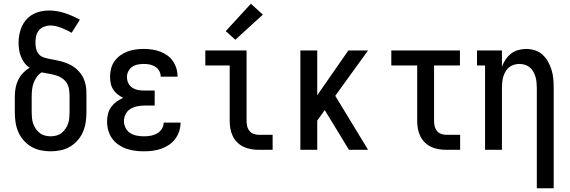

<svg xmlns="http://www.w3.org/2000/svg" viewBox="-20 -799 3040 1024"><path d="M250 8Q223 8 196.5 2.5Q170 -3 147 -16.5Q124 -30 106 -50.5Q88 -71 77.5 -95.5Q67 -120 63 -146.5Q59 -173 59 -200V-284Q59 -307 63 -329.5Q67 -352 77 -372.5Q87 -393 102.5 -409.5Q118 -426 138 -438Q122 -448 110.5 -463.5Q99 -479 92 -496.5Q85 -514 82 -532.5Q79 -551 79 -570Q79 -592 83 -614Q87 -636 96 -656.5Q105 -677 120 -694Q135 -711 154.5 -722Q174 -733 196 -738Q218 -743 241 -743Q284 -743 326 -729Q368 -715 406 -694L362 -624Q349 -632 335 -638.5Q321 -645 307 -650.5Q293 -656 278 -659.5Q263 -663 248 -663Q231 -663 214.5 -656.5Q198 -650 187 -636.5Q176 -623 172.5 -606Q169 -589 169 -571Q169 -556 172.5 -540Q176 -524 186 -511.5Q196 -499 211.5 -493.5Q227 -488 243 -485Q259 -482 274.5 -479Q290 -476 305.5 -472Q321 -468 336 -462Q351 -456 364.5 -448Q378 -440 390 -429Q402 -418 411.5 -405Q421 -392 427 -377.5Q433 -363 436.5 -347.5Q440 -332 440.5 -316Q441 -300 441 -284V-200Q441 -173 437 -146.5Q433 -120 422.5 -95.5Q412 -71 394 -50.5Q376 -30 353 -16.5Q330 -3 303.5 2.5Q277 8 250 8ZM250 -72Q265 -72 280.5 -76Q296 -80 308 -89.5Q320 -99 329 -112Q338 -125 343 -139.5Q348 -154 349.5 -169.5Q351 -185 351 -200V-284Q351 -302 348.5 -321Q346 -340 336 -356Q326 -372 310 -382.5Q294 -393 276 -398Q258 -403 239.5 -406Q221 -409 202 -413Q187 -404 176 -388.5Q165 -373 159 -356Q153 -339 151 -320.5Q149 -302 149 -284V-200Q149 -185 150.5 -169.5Q152 -154 157 -139.5Q162 -125 171 -112Q180 -99 192 -89.5Q204 -80 219.5 -76Q235 -72 250 -72Z M747 8Q724 8 700 5Q676 2 653.5 -6Q631 -14 611 -28Q591 -42 577.5 -61Q564 -80 557.5 -103.5Q551 -127 551 -151Q551 -171 556 -191.5Q561 -212 573 -228.5Q585 -245 601.5 -257Q618 -269 637 -277Q621 -285 607 -296Q593 -307 583.5 -322Q574 -337 570.5 -354.5Q567 -372 567 -390Q567 -412 572.5 -433.5Q578 -455 591 -473Q604 -491 622 -504Q640 -517 660.5 -524.5Q681 -532 703 -535Q725 -538 747 -538Q769 -538 790.5 -535Q812 -532 832.5 -524.5Q853 -517 871 -504.5Q889 -492 901.5 -474Q914 -456 920.5 -435Q927 -414 927 -392Q927 -392 927 -391.5Q927 -391 927 -390H837Q837 -390 837 -390.5Q837 -391 837 -391Q837 -407 829 -421Q821 -435 807.5 -443.5Q794 -452 778.5 -455Q763 -458 747 -458Q731 -458 715 -455Q699 -452 685.5 -443Q672 -434 664.5 -419Q657 -404 657 -388Q657 -371 664.5 -355.5Q672 -340 686 -331Q700 -322 716.5 -319Q733 -316 750 -316H805V-236H750Q731 -236 711.5 -232Q692 -228 675.5 -218Q659 -208 650 -190Q641 -172 641 -153Q641 -153 641 -153Q641 -153 641 -153Q641 -134 650 -116.5Q659 -99 675 -89Q691 -79 710 -75.5Q729 -72 747 -72Q766 -72 783.5 -75Q801 -78 817 -87Q833 -96 843 -111.5Q853 -127 853 -145Q853 -145 853 -145Q853 -145 853 -145H943Q943 -145 943 -145Q943 -145 943 -145Q943 -121 935.5 -98.5Q928 -76 914 -57.5Q900 -39 880.5 -26Q861 -13 839 -5.5Q817 2 794 5Q771 8 747 8Z M1360 0Q1339 0 1318.5 -3.5Q1298 -7 1279 -16Q1260 -25 1245 -40Q1230 -55 1221 -74Q1212 -93 1208.5 -113.5Q1205 -134 1205 -155V-450H1075V-530H1295V-155Q1295 -141 1298 -127Q1301 -113 1310 -101.5Q1319 -90 1332.5 -85Q1346 -80 1360 -80H1434V0ZM1235 -587 1184 -633 1318 -779 1382 -721Z M1582 0V-530H1672V-291L1838 -530H1943L1768 -288L1793 -247L1943 0H1841L1712 -212L1672 -156V0Z M2360 0Q2339 0 2318.5 -3.5Q2298 -7 2279 -16Q2260 -25 2245 -40Q2230 -55 2221 -74Q2212 -93 2208.5 -113.5Q2205 -134 2205 -155V-450H2067V-530H2433V-450H2295V-155Q2295 -141 2298 -127Q2301 -113 2310 -101.5Q2319 -90 2332.5 -85Q2346 -80 2360 -80H2434V0Z M2843 205V-330Q2843 -345 2841.5 -360Q2840 -375 2836 -389Q2832 -403 2824.5 -416.5Q2817 -430 2805.5 -439.5Q2794 -449 2779.5 -453.5Q2765 -458 2750 -458Q2735 -458 2720.5 -453.5Q2706 -449 2694.5 -439.5Q2683 -430 2675.5 -416.5Q2668 -403 2664 -389Q2660 -375 2658.5 -360Q2657 -345 2657 -330V0H2567V-450H2524V-530H2657V-443Q2664 -463 2676 -481Q2688 -499 2705 -512.5Q2722 -526 2743.5 -532Q2765 -538 2786 -538Q2810 -538 2833.5 -530.5Q2857 -523 2874.5 -506.5Q2892 -490 2903.5 -469Q2915 -448 2922 -425Q2929 -402 2931 -378Q2933 -354 2933 -330V205Z"/></svg>

Font: Iosevka Slab Medium
Style: Regular
Weight: 500
Monospace: yes
Designer: Belleve Invis
Foundry: Belleve Invis
Version: Version 11.1.1; ttfautohint (v1.8.3)